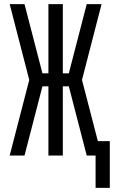

<svg xmlns="http://www.w3.org/2000/svg" viewBox="-20 -755 553 932"><path d="M444 157V0H401L314 -336H285V0H215V-336H186L99 0H27L122 -367L27 -735H99L186 -399H215V-735H285V-399H314L401 -735H473L378 -367L455 -70H513V157Z"/></svg>

Font: HulyMono
Style: Regular
Weight: 400
Monospace: yes
Designer: Belleve Invis
Foundry: Belleve Invis
Version: Version 33.2.5; ttfautohint (v1.8.4)